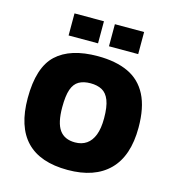

<svg xmlns="http://www.w3.org/2000/svg" viewBox="-105 -778 806 882"><g transform="rotate(15 297.5 -336.5)"><path d="M296 15Q165 15 99.5 -53Q34 -121 34 -257Q34 -403 100 -464.5Q166 -526 296 -526Q382 -526 441 -498.5Q500 -471 530.5 -411.5Q561 -352 561 -257Q561 -122 492.5 -53.5Q424 15 296 15ZM296 -116Q328 -116 350.5 -131.5Q373 -147 385 -178Q397 -209 397 -257Q397 -312 385 -342.5Q373 -373 350.5 -385Q328 -397 296 -397Q263 -397 241 -384.5Q219 -372 208.5 -342Q198 -312 198 -257Q198 -183 222 -149.5Q246 -116 296 -116ZM333 -583V-688H472V-583ZM141 -583V-688H281V-583Z"/></g></svg>

Font: Maven Pro ExtraBold
Style: Regular
Weight: 800
Designer: Joe Prince
Foundry: Joe Prince
Version: Version 2.100